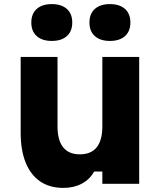

<svg xmlns="http://www.w3.org/2000/svg" viewBox="-20 -898 790 938"><path d="M660 -620V0H480V-60H440Q419 -22 380 -1Q341 20 290 20Q223 20 176.5 -11.5Q130 -43 105.5 -103.5Q81 -164 81 -250V-620H261V-280Q261 -213 288.5 -178.5Q316 -144 370 -144Q425 -144 452.5 -178.5Q480 -213 480 -280V-620ZM233 -698Q186 -698 159.5 -721.5Q133 -745 133 -788Q133 -831 159.5 -854.5Q186 -878 233 -878Q280 -878 306.5 -854.5Q333 -831 333 -788Q333 -745 306.5 -721.5Q280 -698 233 -698ZM517 -698Q470 -698 443.5 -721.5Q417 -745 417 -788Q417 -831 443.5 -854.5Q470 -878 517 -878Q564 -878 590.5 -854.5Q617 -831 617 -788Q617 -745 590.5 -721.5Q564 -698 517 -698Z"/></svg>

Font: Martian Mono SemiExpanded ExtraBold
Style: Regular
Weight: 800
Width: 6
Designer: Roman Shamin
Foundry: Evil Martians
Version: Version 1.000